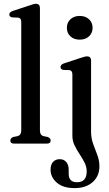

<svg xmlns="http://www.w3.org/2000/svg" viewBox="-20 -757 577 1012"><path d="M190.5 -714V-69Q190.5 -44.5 209.5 -39.5L231.5 -35Q247 -29 247 -16.5Q247 0 226.5 0H54.5Q34.5 0 34.5 -16.5Q34.5 -29 50 -35L73 -39.5Q92 -45 92 -69V-641.5Q92 -661.5 76.5 -664L43.5 -665.5Q29 -668.5 29 -680.5Q29 -693 48 -699.5L133 -727.5Q158.5 -737 169 -737Q190.5 -737 190.5 -714ZM400 -548Q369.5 -548 351 -565.5Q332.5 -583 332.5 -610.5Q332.5 -638 351.2 -655.5Q370 -673 400 -673Q430.5 -673 449.2 -655.5Q468 -638 468 -610.5Q468 -583 449.2 -565.5Q430.5 -548 400 -548ZM460 -63Q460 -28.5 471 1.5Q482 31.5 493 60.2Q504 89 504 119.5Q504 171 468.5 202.8Q433 234.5 373.5 234.5Q312 234.5 279.2 205.5Q246.5 176.5 246.5 138Q246.5 110.5 259.8 96.2Q273 82 295 82Q316.5 82 329.2 97Q342 112 342 136.5V158Q342 204 386 203.5Q437 203.5 437 146.5Q437 122.5 425.8 100.2Q414.5 78 399.5 55.5Q384.5 33 373 9.2Q361.5 -14.5 361.5 -41V-365Q361.5 -385 346 -387.5L313.5 -388.5Q299 -392 299 -404Q299 -416.5 317.5 -423L402.5 -451Q428.5 -460 439 -460Q460 -460 460 -437.5Z"/></svg>

Font: Fraunces 72pt S050
Style: Regular
Weight: 400
Version: Version 1.000; ttfautohint (v1.8.3)